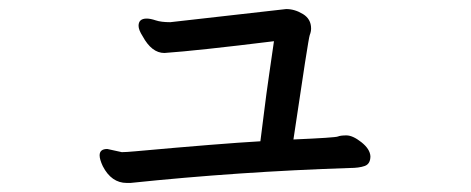

<svg xmlns="http://www.w3.org/2000/svg" viewBox="-20 -409 1040 424"><path d="M268 -5H260Q226 -5 207 -42Q200 -57 200 -66Q200 -80 217 -80L249 -73Q258 -73 280 -75Q468 -92 555 -97Q558 -119 563 -160Q568 -201 574.5 -245.5Q581 -290 585 -318Q415 -297 343 -292Q315 -292 295 -329Q286 -343 286 -352Q286 -368 304 -368Q312 -368 324 -364Q336 -360 356 -360L612 -389Q631 -389 649 -378Q667 -367 667 -346Q667 -339 664 -331.5Q661 -324 628 -101Q720 -105 726 -107.5Q732 -110 745 -110Q759 -110 778 -95Q797 -80 798 -64Q798 -47 785.5 -42.5Q773 -38 752 -38Q507 -30 268 -5Z"/></svg>

Font: LXGW WenKai Medium
Style: Regular
Weight: 500
Designer: LXGW / Fontworks Inc.
Foundry: LXGW / Fontworks Inc.
Version: Version 1.501; October 10, 2024